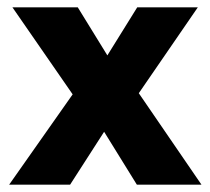

<svg xmlns="http://www.w3.org/2000/svg" viewBox="-20 -506 576 526"><path d="M355 0 238 -189 205 -210 14 -486H193L302 -309L334 -289L532 0ZM5 0 204 -283 291 -185 172 0ZM333 -211 246 -309 356 -486H522Z"/></svg>

Font: Outfit
Style: Bold
Weight: 700
Designer: Rodrigo Fuenzalida
Foundry: fragTYPE
Version: Version 1.100;gftools[0.9.27]